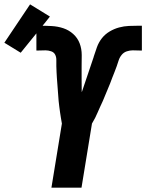

<svg xmlns="http://www.w3.org/2000/svg" viewBox="-111 -861 671 881"><path d="M125 0 173 -294Q171 -307 168.5 -320Q166 -333 164.5 -346Q163 -359 161 -372Q159 -385 158 -398Q157 -411 156 -424.5Q155 -438 154 -451Q153 -464 152 -477.5Q151 -491 150 -504Q149 -517 148.5 -530.5Q148 -544 147.5 -557Q147 -570 147.5 -584Q148 -598 142.5 -609.5Q137 -621 124 -625.5Q111 -630 98 -630Q87 -630 76.5 -629.5Q66 -629 56 -629V-743H69Q97 -743 125.5 -741.5Q154 -740 179.5 -731.5Q205 -723 225 -705Q245 -687 254.5 -662Q264 -637 264 -608.5Q264 -580 263.5 -552Q263 -524 263.5 -495.5Q264 -467 264 -439L265 -440Q279 -480 292 -520Q305 -560 319 -600V-601Q326 -623 334 -645Q342 -667 356.5 -685.5Q371 -704 392 -716.5Q413 -729 435.5 -735Q458 -741 480.5 -742Q503 -743 526 -743H540V-629Q530 -629 519.5 -629.5Q509 -630 498 -630Q485 -630 471 -625.5Q457 -621 447.5 -609.5Q438 -598 433.5 -584Q429 -570 424.5 -557Q420 -544 414.5 -530.5Q409 -517 404 -504Q399 -491 394 -477.5Q389 -464 383 -451Q377 -438 372 -424.5Q367 -411 361 -398Q355 -385 349 -372Q343 -359 337.5 -346Q332 -333 325.5 -320Q319 -307 311 -294L263 0ZM-16 -619 -91 -665 27 -841 118 -785 99 -761Z"/></svg>

Font: Iosevka Term Curly Hv Obl
Style: Regular
Weight: 900
Italic angle: -9°
Designer: Belleve Invis
Foundry: Belleve Invis
Version: Version 32.3.0